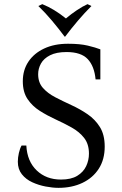

<svg xmlns="http://www.w3.org/2000/svg" viewBox="-20 -891 589 926"><path d="M262 15Q234 15 200 8.5Q166 2 135.5 -12Q105 -26 85.5 -50.5Q66 -75 66 -111Q66 -131 71 -153Q76 -175 84 -189H107Q111 -113 157 -69Q203 -25 274 -25Q323 -25 352.5 -43Q382 -61 395.5 -89.5Q409 -118 409 -150Q409 -196 386 -225.5Q363 -255 326.5 -275.5Q290 -296 249.5 -314.5Q209 -333 172.5 -356Q136 -379 113 -413Q90 -447 90 -499Q90 -553 117 -593.5Q144 -634 193 -657Q242 -680 308 -680Q366 -680 403.5 -671Q441 -662 464 -653V-508H441Q435 -572 403 -606Q371 -640 301 -640Q252 -640 221.5 -624.5Q191 -609 177.5 -584.5Q164 -560 164 -533Q164 -493 187 -467Q210 -441 246.5 -422Q283 -403 324.5 -384Q366 -365 402.5 -340Q439 -315 462 -278Q485 -241 485 -184Q485 -122 456.5 -77.5Q428 -33 377.5 -9Q327 15 262 15ZM402 -871 421 -862Q388 -829 356 -791.5Q324 -754 294 -714H292Q262 -754 230.5 -791.5Q199 -829 165 -862L184 -871Q241 -848 298 -802Q324 -824 351 -842Q378 -860 402 -871Z"/></svg>

Font: Bona Nova SC
Style: Regular
Weight: 400
Designer: Mateusz Machalski
Foundry: Capitalics
Version: Version 4.001; ttfautohint (v1.8.4.7-5d5b)